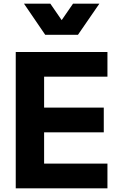

<svg xmlns="http://www.w3.org/2000/svg" viewBox="-20 -1029 629 1049"><path d="M406 -839 523 -1009H379L317 -919L255 -1009H111L227 -839ZM567 0V-135H221V-306H547V-441H221V-610H567V-745H66V0Z"/></svg>

Font: Plus Jakarta Sans ExtraBold
Style: Regular
Weight: 800
Designer: Gumpita Rahayu
Foundry: Tokotype
Version: Version 2.071;gftools[0.9.30]